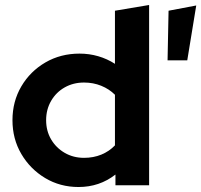

<svg xmlns="http://www.w3.org/2000/svg" viewBox="-20 -743 807 770"><path d="M295 7Q221 7 161 -29Q101 -65 65.5 -125.5Q30 -186 30 -261Q30 -336 65.5 -396.5Q101 -457 162 -492.5Q223 -528 299 -528Q338 -528 374 -517.5Q410 -507 441 -487V-700L578 -723V0H443V-43Q379 7 295 7ZM317 -110Q355 -110 386.5 -123Q418 -136 441 -160V-363Q418 -386 386 -399Q354 -412 317 -412Q274 -412 239.5 -392.5Q205 -373 185 -338.5Q165 -304 165 -261Q165 -218 185 -184Q205 -150 239.5 -130Q274 -110 317 -110ZM652 -501 656 -700 767 -721 731 -501Z"/></svg>

Font: Red Hat Display ExtraBold
Style: Regular
Weight: 800
Designer: Pentagram, MCKL
Foundry: Pentagram, MCKL
Version: Version 1.023